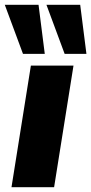

<svg xmlns="http://www.w3.org/2000/svg" viewBox="-33 -782 381 802"><path d="M15 0 96 -508H274L193 0ZM237 -557 161 -762H302L328 -557ZM63 -557 -13 -762H128L154 -557Z"/></svg>

Font: Mulish ExtraLight Black
Style: Italic
Weight: 900
Italic angle: -9°
Version: Version 3.603